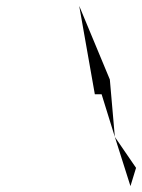

<svg xmlns="http://www.w3.org/2000/svg" viewBox="-20 -776 482 652"><path d="M249 -756 302 -456H325L370 -311L353 -506ZM370 -311 423 -144 442 -206Z"/></svg>

Font: bitstorm
Style: sucnobl
Weight: 400
Version: Version 0.2